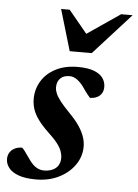

<svg xmlns="http://www.w3.org/2000/svg" viewBox="-56 -717 553 769"><g transform="rotate(5 220.5 -332.5)"><path d="M51.5 -110Q56.5 -106 63.2 -96.8Q70 -87.5 85.5 -65.5Q101 -43.5 115.8 -35Q130.5 -26.5 146 -26.5Q165 -26.5 179.8 -32.8Q194.5 -39 202.8 -51.8Q211 -64.5 211 -82Q211 -95.5 206 -109.5Q201 -123.5 187.8 -140.8Q174.5 -158 149 -181.5Q124 -205.5 108.8 -226.5Q93.5 -247.5 87 -267.5Q80.5 -287.5 80.5 -309Q80.5 -348 100.2 -380.5Q120 -413 157 -432.2Q194 -451.5 246 -451.5Q286.5 -451.5 311 -442Q335.5 -432.5 346.8 -416.5Q358 -400.5 358 -381Q358 -366 351.5 -355.2Q345 -344.5 333 -338.5Q321 -332.5 304.5 -332.5Q300.5 -337 293.8 -345.2Q287 -353.5 274 -372.5Q260.5 -391.5 245.8 -401.8Q231 -412 216.5 -412Q192 -412 178.8 -398.8Q165.5 -385.5 165.5 -362.5Q165.5 -351 171 -338Q176.5 -325 190.2 -307.2Q204 -289.5 229 -264Q254.5 -238 269 -216Q283.5 -194 290 -174.2Q296.5 -154.5 296.5 -135.5Q296.5 -95.5 273.2 -62Q250 -28.5 209.5 -8.2Q169 12 117 12Q74.5 12 47.5 2.2Q20.5 -7.5 7.8 -24Q-5 -40.5 -5 -59.5Q-5 -74.5 2 -85.8Q9 -97 21.8 -103.5Q34.5 -110 51.5 -110ZM446 -677 296 -511.5H207.5L158.5 -677H193L280 -571.5H245.5L400 -677Z"/></g></svg>

Font: Newsreader 24pt SemiBold
Style: Italic
Weight: 600
Italic angle: -17°
Designer: Hugues Gentile
Foundry: Production Type
Version: Version 1.003